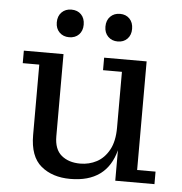

<svg xmlns="http://www.w3.org/2000/svg" viewBox="-51 -752 767 810"><g transform="rotate(5 332.0 -347.0)"><path d="M425 -586Q400 -586 384 -602Q368 -618 368 -644Q368 -671 384 -687Q400 -703 425 -703Q450 -703 465.5 -687Q481 -671 481 -644Q481 -618 465.5 -602Q450 -586 425 -586ZM219 -586Q194 -586 178 -602Q162 -618 162 -644Q162 -671 178 -687Q194 -703 219 -703Q245 -703 260.5 -687Q276 -671 276 -644Q276 -618 260.5 -602Q245 -586 219 -586ZM276 9Q200 9 152 -31Q104 -71 104 -162V-460H34V-513H202V-165Q202 -110 232.5 -84.5Q263 -59 312 -59Q350 -59 382 -76Q414 -93 434 -129.5Q454 -166 454 -224V-460H374V-513H554V-53H632V0H466V-129Q430 9 276 9Z"/></g></svg>

Font: Montagu Slab 16pt
Style: Regular
Weight: 400
Designer: Florian Karsten
Foundry: Florian Karsten
Version: Version 1.000; ttfautohint (v1.8.3)